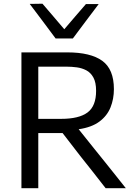

<svg xmlns="http://www.w3.org/2000/svg" viewBox="-20 -988 710 1008"><path d="M92.5 0V-713H333.5Q455.5 -713 516.8 -668.8Q578 -624.5 578 -520Q578 -468.5 560.2 -424.2Q542.5 -380 502 -349.8Q461.5 -319.5 393 -309.5L477 -204.5Q503.5 -171.5 533 -135Q562 -98 590.5 -63Q618.5 -27.5 640.5 0H534.5Q499 -45 466.5 -87Q433.5 -129 401.5 -169L308.5 -289.5H181V0ZM330.5 -638H181V-364H301Q394.5 -364 439.5 -397.5Q484.5 -431 484.5 -511Q484.5 -555.5 470.2 -581.2Q456 -607 432.8 -619Q409.5 -631 382.5 -634.5Q355.5 -638 330.5 -638ZM272 -786Q238 -832 204 -877.2Q170 -922.5 136 -967.5L203 -968.5Q231.5 -935 260 -902Q288.5 -868.5 317.5 -834.5Q346 -868 374.2 -900.8Q402.5 -933.5 431 -966.5H498Q464.5 -922 430.5 -877Q396.5 -832 362.5 -786Z"/></svg>

Font: Heraclito
Style: Regular
Weight: 400
Designer: Kostas Bartsokas (font) & Cristiano Sobral (main changes)
Foundry: Kostas Bartsokas (font) & Cristiano Sobral (main changes)
Version: Version 1.00;July 8, 2020;FontCreator 13.0.0.2655 64-bit